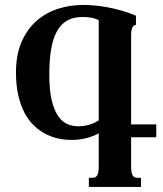

<svg xmlns="http://www.w3.org/2000/svg" viewBox="-20 -549 652 768"><path d="M335.4 198.7V162.1H349.1Q355.5 162.1 360.4 160.2Q365.2 158.2 368.7 152.8Q372.1 147.5 373.5 138.2Q375 128.9 375 113.8V-15.6Q356 -4.9 327.6 2.9Q299.3 10.7 265.6 10.7Q240.7 10.7 214.6 5.4Q188.5 0 163.8 -12.5Q139.2 -24.9 117.4 -45.2Q95.7 -65.4 79.3 -95.5Q63 -125.5 53.5 -166Q43.9 -206.5 43.9 -259.3Q43.9 -331.1 66.7 -382.3Q89.4 -433.6 127 -466.3Q164.6 -499 213.1 -514.2Q261.7 -529.3 313 -529.3Q333.5 -529.3 357.9 -527.1Q382.3 -524.9 409.4 -520Q436.5 -515.1 465.6 -506.8Q494.6 -498.5 523.9 -486.3V-449.7Q520 -448.7 516.6 -447Q513.2 -445.3 510.5 -440.9Q507.8 -436.5 506.1 -428.7Q504.4 -420.9 504.4 -407.7V-51.3H605V0H504.4V113.8Q504.4 128.9 505.9 138.2Q507.3 147.5 510.7 152.8Q514.2 158.2 518.8 160.2Q523.4 162.1 530.3 162.1H543.9V198.7ZM375 -468.3Q356.4 -477.1 340.6 -479Q324.7 -481 309.1 -481Q272.9 -481 247.8 -466.3Q222.7 -451.7 207 -422.6Q191.4 -393.6 184.3 -350.6Q177.2 -307.6 177.2 -251Q177.2 -186.5 187.3 -146.2Q197.3 -106 213.6 -83.3Q230 -60.5 250.5 -52.2Q271 -43.9 292 -43.9Q317.4 -43.9 339.1 -50.8Q360.8 -57.6 375 -67.9Z"/></svg>

Font: Arian AMU Serif
Style: Bold
Weight: 700
Designer: Ruben Hakobyan (Tarumian)
Foundry: Ruben Hakobyan (Tarumian)
Version: Version 1.002